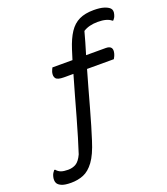

<svg xmlns="http://www.w3.org/2000/svg" viewBox="-242 -886 1098 1259"><g transform="rotate(-20 307.5 -257.0)"><path d="M46 163Q77 163 101 149Q125 135 145 92Q160 47 178 -13.5Q196 -74 215.5 -142.5Q235 -211 254.5 -281.5Q274 -352 293 -416H226Q183 -416 171 -431.5Q159 -447 166 -475Q169 -484 172 -490.5Q175 -497 178 -503H318Q330 -541 339 -570Q361 -639 389.5 -682Q418 -725 459 -744.5Q500 -764 560 -764Q604 -764 631 -755.5Q658 -747 671 -734Q686 -718 677 -689Q674 -678 669.5 -670.5Q665 -663 659 -656H653Q624 -682 559 -682Q497 -682 457 -656Q449 -626 437.5 -585.5Q426 -545 413 -503H550Q604 -503 590 -450Q587 -439 583 -431Q579 -423 575 -416H388Q372 -361 354.5 -298Q337 -235 319.5 -172Q302 -109 286 -55Q270 -1 258 36Q230 126 196 172Q162 218 122.5 234Q83 250 36 250Q-7 250 -28.5 241Q-50 232 -58 219Q-64 210 -64.5 196Q-65 182 -61 169Q-58 158 -53 149.5Q-48 141 -41 133H-35Q-21 150 -2.5 156.5Q16 163 46 163Z"/></g></svg>

Font: Recursive Sn Csl St
Style: Italic
Weight: 400
Italic angle: -15°
Version: Version 1.079;hotconv 1.0.112;makeotfexe 2.5.65598; ttfautoh